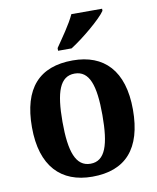

<svg xmlns="http://www.w3.org/2000/svg" viewBox="-86 -833 745 910"><g transform="rotate(-10 286.5 -378.0)"><path d="M228 -619V-606H293C352 -643 445 -721 468 -756V-766H320C300 -721 256 -660 228 -619ZM285 10C445 10 529 -82 529 -270C529 -458 438 -549 288 -549C127 -549 43 -458 43 -270C43 -82 135 10 285 10ZM287 -52C216 -52 190 -127 190 -270C190 -413 215 -486 286 -486C357 -486 382 -413 382 -270C382 -127 358 -52 287 -52Z"/></g></svg>

Font: Noto Serif Tamil SemiCondensed
Style: Bold
Weight: 700
Width: 4
Designer: Indian Type Foundry, Tom Grace, and the Monotype Design Team
Foundry: Monotype Imaging Inc.
Version: Version 2.004